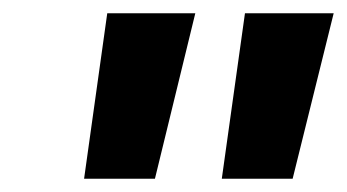

<svg xmlns="http://www.w3.org/2000/svg" viewBox="-20 -708 524 290"><path d="M422 -438H315L350 -688H484ZM214 -438H107L142 -688H275Z"/></svg>

Font: Libra Sans Modern
Style: Bold Italic
Weight: 700
Italic angle: -12°
Foundry: Stefan Peev, Context Ltd
Version: Version 1.000